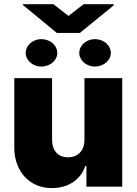

<svg xmlns="http://www.w3.org/2000/svg" viewBox="-20 -912 667 938"><path d="M392.6 -530.3H577.1V0H402.3V-100.6H396.5Q378.9 -49.8 335.7 -21.5Q292.5 6.8 233.4 6.8Q179.2 6.8 137.5 -18.6Q95.7 -43.9 72.8 -89.1Q49.8 -134.3 49.8 -192.4V-530.3H234.4V-230.5Q234.4 -189.9 254.9 -166.7Q275.4 -143.6 312.5 -143.6Q349.1 -143.6 371.1 -167Q393.1 -190.4 392.6 -231.4ZM181.6 -720.7Q202.6 -720.7 220.7 -711.7Q238.8 -702.6 249.3 -687Q259.8 -671.4 259.8 -653.3Q259.8 -634.8 249 -619.6Q238.3 -604.5 220.2 -595.7Q202.1 -586.9 181.6 -586.9Q161.6 -586.9 144 -595.9Q126.5 -605 116 -620.4Q105.5 -635.7 105.5 -653.3Q105.5 -671.4 116 -687Q126.5 -702.6 144 -711.7Q161.6 -720.7 181.6 -720.7ZM443.4 -720.7Q464.4 -720.7 482.4 -711.7Q500.5 -702.6 511 -687Q521.5 -671.4 521.5 -653.3Q521.5 -635.7 511 -620.4Q500.5 -605 482.4 -595.9Q464.4 -586.9 443.4 -586.9Q423.3 -586.9 405.8 -595.9Q388.2 -605 377.7 -620.4Q367.2 -635.7 367.2 -653.3Q367.2 -671.4 377.7 -687Q388.2 -702.6 405.8 -711.7Q423.3 -720.7 443.4 -720.7ZM314.5 -834 388.7 -891.6H535.2V-885.7L370.1 -751H257.8L91.8 -887.7V-891.6H241.2Z"/></svg>

Font: Pretendard GOV Black
Style: Regular
Weight: 900
Designer: Base glyphs from Inter by Rasmus Andersson; Hangeul glyphs from Noto Sans CJK(Source Han Sans) by Jang Soo-young and Kan
Foundry: Kil Hyung-jin
Version: Version 1.309